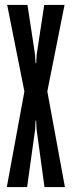

<svg xmlns="http://www.w3.org/2000/svg" viewBox="-20 -755 290 775"><path d="M7.5 0 78.5 -386 9 -735H91L121.5 -534L123.5 -500H126L128 -534L158.5 -735H240.5L171 -386L242 0H159.5L127.5 -234L126 -268H123.5L122 -234L89.5 0Z"/></svg>

Font: League Gothic Condensed
Style: Regular
Weight: 400
Width: 3
Designer: The League of Moveable Type
Version: Version 2.001